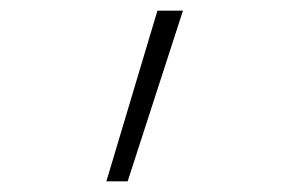

<svg xmlns="http://www.w3.org/2000/svg" viewBox="-20 -132 540 361"><path d="M180 209 276 -112H324L220 209Z"/></svg>

Font: Iosevka Slab Extralight
Style: Regular
Weight: 200
Monospace: yes
Designer: Belleve Invis
Foundry: Belleve Invis
Version: Version 11.1.1; ttfautohint (v1.8.3)